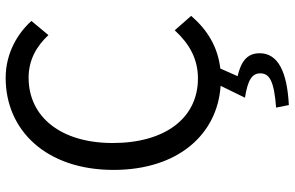

<svg xmlns="http://www.w3.org/2000/svg" viewBox="-201 -586 1040 678"><g transform="rotate(-90 319.0 -247.0)"><path d="M551 -150C504 -99 451 -68 381 -68C241 -68 153 -184 153 -369C153 -552 245 -666 384 -666C447 -666 496 -637 534 -596L584 -656C542 -703 472 -747 383 -747C197 -747 58 -603 58 -366C58 -138 184 1 355 12L313 98C377 108 399 124 399 152C399 185 371 201 278 208L287 253C404 247 470 215 470 150C470 105 440 84 389 72L416 11C492 2 552 -34 602 -92Z"/></g></svg>

Font: Noto Sans Mono CJK JP Regular
Style: Regular
Weight: 400
Designer: Ryoko NISHIZUKA (kana & ideographs); Paul D. Hunt (Latin, Greek & Cyrillic); Wenlong ZHANG (bopomofo); Sandoll Communica
Foundry: Adobe Systems Incorporated
Version: Version 1.004;PS 1.004;hotconv 1.0.82;makeotf.lib2.5.63406